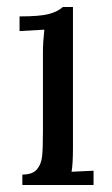

<svg xmlns="http://www.w3.org/2000/svg" viewBox="-20 -530 321 550"><path d="M185 -38 248 -41V0H44V-30Q73 -30 85.5 -44.5Q98 -59 100.5 -81.5Q103 -104 103 -152V-380Q103 -409 107 -445L36 -441V-483Q95 -483 120.5 -490Q146 -497 160 -510H189V-106Q189 -61 185 -38Z"/></svg>

Font: Sumana
Style: Regular
Weight: 400
Designer: Cyreal, Alexei Vanyashin (Devanagari), Olga Karpushina (Latin)
Foundry: Cyreal
Version: Version 1.015;PS 001.015;hotconv 1.0.70;makeotf.lib2.5.58329